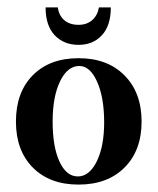

<svg xmlns="http://www.w3.org/2000/svg" viewBox="-20 -489 425 518"><path d="M192 -332Q270 -332 316 -285.5Q362 -239 362 -161Q362 -83 316 -37Q270 9 192 9Q114 9 68.5 -37Q23 -83 23 -161Q23 -240 68.5 -286Q114 -332 192 -332ZM194 -311Q162 -311 142 -269.5Q122 -228 122 -161Q122 -93 140.5 -53Q159 -13 190 -13Q221 -13 241 -53.5Q261 -94 261 -159Q261 -226 242 -268.5Q223 -311 194 -311ZM103 -469H136Q139 -447 153.5 -434.5Q168 -422 192 -422Q214 -422 228.5 -434.5Q243 -447 247 -469H279Q279 -420 255 -394Q231 -368 192 -368Q152 -368 127.5 -394Q103 -420 103 -469Z"/></svg>

Font: Katibeh
Style: Regular
Weight: 400
Designer: Arabic design by Kourosh Beigpour, Latin design by Eduardo Tunni, engineering by Lasse Fister
Version: Version 1.0010g